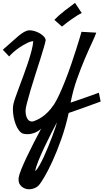

<svg xmlns="http://www.w3.org/2000/svg" viewBox="-25 -956 733 1361"><path d="M224.6 257.8Q237.3 246.1 252.9 219.2Q268.6 192.4 284.7 157.7Q300.8 123 316.4 84.5Q332 45.9 345.2 11.2Q358.4 -23.4 367.2 -50.3Q376 -77.1 377.9 -87.9Q360.4 -54.7 335.9 -6.8Q311.5 41 288.1 90.8Q264.6 140.6 246.6 185.5Q228.5 230.5 224.6 257.8ZM475.6 -228.5Q519.5 -243.2 558.6 -256.8Q591.8 -268.6 625 -280.3Q658.2 -292 675.8 -298.8L688.5 -236.3Q665 -227.5 627 -213.9Q588.9 -200.2 551.8 -186.5Q508.8 -170.9 461.9 -155.3Q440.4 -56.6 409.2 31.2Q377.9 119.1 346.7 187Q315.4 254.9 289.1 299.3Q262.7 343.8 251 356.4Q235.4 372.1 217.3 378.9Q199.2 385.7 181.6 385.7Q151.4 385.7 128.9 366.7Q106.4 347.7 106.4 316.4Q106.4 306.6 107.4 302.7Q110.4 282.2 126.5 242.7Q142.6 203.1 165.5 154.8Q188.5 106.4 215.3 54.2Q242.2 2 266.6 -43.9Q247.1 -25.4 221.2 -15.1Q195.3 -4.9 169.9 -4.9Q153.3 -4.9 137.7 -8.8Q122.1 -14.6 108.9 -32.2Q95.7 -49.8 86.4 -74.2Q77.1 -98.6 71.8 -126.5Q66.4 -154.3 66.4 -180.7Q66.4 -203.1 70.3 -218.8Q73.2 -234.4 84.5 -266.1Q95.7 -297.9 110.8 -338.4Q126 -378.9 143.1 -425.3Q160.2 -471.7 174.8 -516.1Q189.5 -560.5 199.2 -599.1Q209 -637.7 210.9 -664.1Q191.4 -663.1 166 -650.4Q140.6 -637.7 115.7 -621.1Q90.8 -604.5 70.3 -586.4Q49.8 -568.4 40 -555.7L-4.9 -603.5Q57.6 -659.2 102.1 -697.8Q146.5 -736.3 177.7 -741.2H185.5Q201.2 -741.2 220.7 -735.4Q240.2 -729.5 257.8 -719.2Q275.4 -709 287.1 -695.8Q298.8 -682.6 298.8 -668.9Q298.8 -668 297.9 -667Q296.9 -657.2 286.1 -620.6Q275.4 -584 259.8 -534.2Q244.1 -484.4 225.6 -427.2Q207 -370.1 191.9 -318.4Q176.8 -266.6 166.5 -227.1Q156.2 -187.5 156.2 -172.9V-170.9Q156.2 -137.7 168 -116.2Q179.7 -94.7 201.2 -94.7Q210 -94.7 218.8 -98.6Q225.6 -101.6 239.3 -107.4Q252.9 -113.3 272 -126Q291 -138.7 313.5 -160.6Q335.9 -182.6 359.4 -217.8Q377.9 -247.1 399.4 -294.4Q420.9 -341.8 441.9 -396Q462.9 -450.2 481.9 -506.3Q501 -562.5 516.1 -609.9Q531.2 -657.2 541 -689.9Q550.8 -722.7 552.7 -730.5L657.2 -724.6Q651.4 -705.1 628.4 -656.2Q605.5 -607.4 576.7 -540Q547.9 -472.7 519.5 -392.1Q491.2 -311.5 475.6 -228.5ZM360.4 -815.4Q371.1 -827.1 390.6 -844.7Q407.2 -859.4 435.5 -881.8Q463.9 -904.3 506.8 -935.5L554.7 -863.3Q541 -857.4 521.5 -845.7Q504.9 -835 478 -816.4Q451.2 -797.9 414.1 -767.6Z"/></svg>

Font: Miniver
Style: Regular
Weight: 400
Designer: Dathan Boardman
Foundry: Open Window
Version: Version 1.000